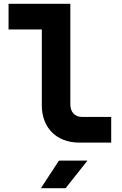

<svg xmlns="http://www.w3.org/2000/svg" viewBox="-20 -750 640 1010"><path d="M395 0H565V-135H410C374 -135 350 -161 350 -200V-730H25V-595H200V-195C200 -78 278 0 395 0ZM195 240H325L440 95H290Z"/></svg>

Font: JetBrains Mono ExtraBold
Style: Regular
Weight: 800
Monospace: yes
Designer: Philipp Nurullin, Konstantin Bulenkov
Foundry: JetBrains
Version: Version 2.305